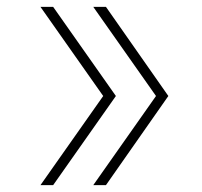

<svg xmlns="http://www.w3.org/2000/svg" viewBox="-20 -540 590 560"><path d="M289 0H252L435 -260L252 -520H289L471 -260ZM135 0H98L281 -260L98 -520H135L318 -260Z"/></svg>

Font: M PLUS Code Latin SemiExpanded ExtraLight
Style: Regular
Weight: 250
Width: 6
Designer: Coji Morishita
Foundry: UNDERFOREST DESIGN
Version: Version 1.002; ttfautohint (v1.8.3)